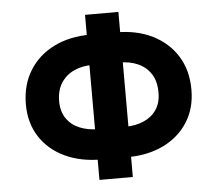

<svg xmlns="http://www.w3.org/2000/svg" viewBox="-52 -785 953 843"><g transform="rotate(-5 424.5 -364.0)"><path d="M483.6 -88.7H368Q277.6 -88.7 208 -121.6Q138.3 -154.6 99 -215.3Q59.8 -276.1 59.6 -358.6Q60.1 -444 99.1 -507Q138.1 -569.9 207.5 -604.4Q277 -638.9 367.2 -638.9H483.4Q573.5 -638.9 642.3 -604.6Q711.1 -570.4 750.3 -507.9Q789.5 -445.3 789.5 -359.6Q789.5 -277.4 750.5 -216.5Q711.5 -155.5 642.6 -122.1Q573.6 -88.7 483.6 -88.7ZM368 -222.5H484.2Q530.7 -222.5 566.7 -237.9Q602.8 -253.3 623.7 -283.8Q644.5 -314.4 644.3 -359.6Q644.5 -409.1 623.6 -441.5Q602.7 -473.8 566.7 -489.9Q530.7 -506 484.8 -505.7H367.2Q321.7 -506 285.2 -489.4Q248.7 -472.9 227.6 -440.2Q206.4 -407.6 206.4 -358.6Q206.7 -313.4 227.8 -283Q248.8 -252.5 285.4 -237.5Q321.9 -222.5 368 -222.5ZM499.8 -727.5V0H352.7V-727.5Z"/></g></svg>

Font: Inter
Style: Regular
Weight: 400
Designer: Rasmus Andersson
Foundry: rsms
Version: Version 4.000;git-8c9346024